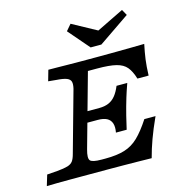

<svg xmlns="http://www.w3.org/2000/svg" viewBox="-112 -871 941 976"><g transform="rotate(-15 359.0 -383.5)"><path d="M187.1 -2.4Q162.1 -2.4 131.9 -2.4Q101.6 -2.4 71.4 -2Q41.1 -1.6 15.3 -0.8L32.3 -57.3L86.3 -61.3Q122.6 -64.5 141.5 -70.2Q160.5 -75.8 169.8 -88.3Q179 -100.8 185.5 -125.8L274.2 -443.5Q279.8 -466.9 276.2 -480.2Q272.6 -493.5 255.6 -500.4Q238.7 -507.3 201.6 -509.7L159.7 -513.7L175.8 -570.2Q193.5 -570.2 222.6 -569.8Q251.6 -569.4 284.7 -569Q317.7 -568.5 346 -568.5H349.2H446Q494.4 -568.5 533.9 -569Q573.4 -569.4 608.9 -569.8Q644.4 -570.2 680.6 -571Q671.8 -529 666.9 -493.5Q662.1 -458.1 660.5 -409.7H601.6Q589.5 -450 571 -472.2Q552.4 -494.4 516.9 -503.2Q481.5 -512.1 416.9 -512.1H368.5L261.3 -128.2Q249.2 -84.7 259.7 -71.8Q270.2 -58.9 319.4 -58.9H339.5Q400 -58.9 440.7 -71.4Q481.5 -83.9 513.7 -114.9Q546 -146 582.3 -201.6H641.1Q612.9 -139.5 596 -92.7Q579 -46 566.9 0Q531.5 -0.8 496 -1.2Q460.5 -1.6 421.4 -2Q382.3 -2.4 333.9 -2.4H192.7ZM268.5 -258.9 284.7 -315.3H474.2L458.1 -258.9ZM425 -172.6Q430.6 -201.6 424.2 -221Q417.7 -240.3 400 -249.6Q382.3 -258.9 352.4 -258.9L375.8 -315.3Q404 -315.3 425 -324.2Q446 -333.1 461.7 -352.4Q477.4 -371.8 489.5 -401.6H546Q529.8 -355.6 522.6 -331.5Q515.3 -307.3 509.7 -287.1Q504 -266.9 498 -242.7Q491.9 -218.5 481.5 -172.6ZM616.1 -766.9 633.1 -736.3 469.4 -624.2H412.9L317.7 -734.7L345.2 -766.9L504.8 -679.8H437.9Z"/></g></svg>

Font: Playfair 5pt SemiExpanded Light
Style: Italic
Weight: 300
Width: 6
Italic angle: -15.6°
Designer: Claus Eggers Sørensen
Foundry: Claus Eggers Sørensen
Version: Version 2.203